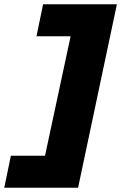

<svg xmlns="http://www.w3.org/2000/svg" viewBox="-80 -770 568 900"><path d="M-60 110 -29 -40H131L251 -600H91L122 -750H468L286 110Z"/></svg>

Font: Geist Black
Style: Italic
Weight: 900
Italic angle: -12°
Designer: Basement.studio, Andrés Briganti, Mateo Zaragoza
Foundry: Basement.studio, Vercel, Andrés Briganti, Guido Ferreyra, Mateo Zaragoza
Version: Version 1.500; ttfautohint (v1.8.4.7-5d5b)